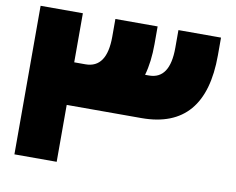

<svg xmlns="http://www.w3.org/2000/svg" viewBox="-90 -991 1362 1110"><g transform="rotate(10 591.0 -436.0)"><path d="M1120.1 -872.1V-768.1Q1120.1 -334 748 -334H309.1V0H61V-872.1H309.1V-584H375Q500 -584 500 -768.1V-872.1H748V-768.1Q748 -664.1 725.1 -584H748Q870.1 -584 870.1 -768.1V-872.1Z"/></g></svg>

Font: DimaBlue
Style: Bold
Weight: 700
Designer: R.Balvardi
Foundry: Dima Software Group
Version: Version 1.00;February 3, 2019;FontCreator 11.5.0.2427 64-bit